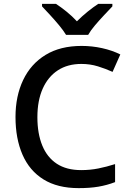

<svg xmlns="http://www.w3.org/2000/svg" viewBox="-20 -961 673 991"><path d="M400 -631Q329 -631 278.5 -598Q228 -565 200.5 -503.5Q173 -442 173 -356Q173 -272 198 -210.5Q223 -149 273 -116Q323 -83 399 -83Q445 -83 487.5 -91.5Q530 -100 574 -114V-21Q532 -5 488 2.5Q444 10 386 10Q277 10 204.5 -35Q132 -80 96 -163Q60 -246 60 -357Q60 -465 99.5 -548Q139 -631 215 -677.5Q291 -724 401 -724Q455 -724 507 -712.5Q559 -701 601 -680L561 -590Q526 -606 485.5 -618.5Q445 -631 400 -631ZM321 -781Q307 -804 285 -830.5Q263 -857 239 -883Q215 -909 197 -928V-941H269Q295 -924 323.5 -901Q352 -878 377 -851Q404 -878 432.5 -901Q461 -924 487 -941H560V-928Q542 -909 517.5 -883Q493 -857 470.5 -830.5Q448 -804 435 -781Z"/></svg>

Font: Noto Sans Cham Medium
Style: Regular
Weight: 500
Version: Version 2.002